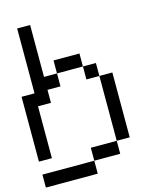

<svg xmlns="http://www.w3.org/2000/svg" viewBox="-133 -857 882 1100"><g transform="rotate(-15 307.5 -307.5)"><path d="M307.7 76.9V153.8H0V76.9ZM76.9 -384.6V-769.2H153.8V-461.5H230.8V-384.6H153.8V-307.7H76.9V0H0V-384.6ZM230.8 -461.5V-538.5H384.6V-461.5ZM384.6 -461.5H461.5V-384.6H384.6ZM461.5 -384.6H538.5V0H461.5ZM461.5 0V76.9H307.7V0Z"/></g></svg>

Font: Mintsoda - Lime Green 13x16
Style: Regular
Weight: 400
Designer: Mintsoda-15
Version: Version 1.0